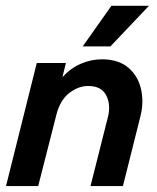

<svg xmlns="http://www.w3.org/2000/svg" viewBox="-21 -630 530 650"><path d="M-0.7 0 103.5 -416.7H202.1L190.3 -368.8Q218.1 -399.3 252.8 -414.2Q287.5 -429.2 323.6 -429.2Q379.9 -429.2 412.8 -401.4Q445.8 -373.6 456.2 -329.2Q466.7 -284.7 454.2 -235.4L395.1 0H285.4L344.4 -234Q354.9 -275.7 338.5 -307.3Q322.2 -338.9 277.8 -338.9Q243.8 -338.9 213.2 -314.9Q182.6 -291 170.1 -242.4L108.3 0ZM259 -472.9 356.2 -610.4H483.3L352.8 -472.9Z"/></svg>

Font: Afacad SemiBold
Style: Italic
Weight: 600
Italic angle: -14°
Designer: Kristian Moeller
Foundry: Dicotype
Version: Version 1.000